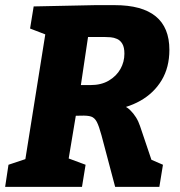

<svg xmlns="http://www.w3.org/2000/svg" viewBox="-26 -727 700 747"><path d="M-6 0 7 -86 91 -114 70 -91 153 -611 169 -586 91 -616 105 -702 344 -707H420Q633 -707 633 -533Q633 -465 603 -415Q573 -365 520 -335Q467 -305 396 -297L397 -325Q452 -326 479.5 -299.5Q507 -273 519 -236L568 -91L527 -121L608 -86L594 0H422L369 -200Q359 -237 350.5 -253Q342 -269 328.5 -273.5Q315 -278 288 -277L243 -276L273 -301L238 -91L229 -115L307 -86L293 0ZM283 -358 263 -396H326Q368 -396 397.5 -413.5Q427 -431 442.5 -458.5Q458 -486 458 -518Q458 -543 450 -556.5Q442 -570 429.5 -575.5Q417 -581 404.5 -582Q392 -583 382 -583H298L321 -613Z"/></svg>

Font: Bitter Thin ExtraBold
Style: Italic
Weight: 800
Italic angle: -9°
Version: Version 2.002